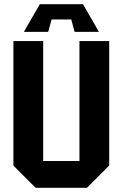

<svg xmlns="http://www.w3.org/2000/svg" viewBox="-20 -896 585 916"><path d="M44 -106V-700H186V-128H359V-700H501V-106L395 0H150ZM210 -744H94L170 -876H376L452 -744H336L320 -803H226Z"/></svg>

Font: Tektur SemiCondensed SemiBold
Style: Regular
Weight: 600
Width: 4
Designer: Adam Jagosz
Foundry: Adam Jagosz
Version: Version 1.005;gftools[0.9.30]